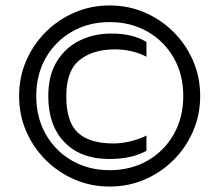

<svg xmlns="http://www.w3.org/2000/svg" viewBox="-20 -674 804 704"><path d="M382 10Q313 10 253 -16Q193 -42 147.5 -87.5Q102 -133 76 -193Q50 -253 50 -322Q50 -391 76 -451Q102 -511 147.5 -556.5Q193 -602 253 -628Q313 -654 382 -654Q451 -654 511 -628Q571 -602 616.5 -556.5Q662 -511 688 -451Q714 -391 714 -322Q714 -253 688 -193Q662 -133 616.5 -87.5Q571 -42 511 -16Q451 10 382 10ZM382 -50Q460 -50 521 -85Q582 -120 617 -181.5Q652 -243 652 -322Q652 -401 617 -462Q582 -523 521 -558Q460 -593 382 -593Q305 -593 244 -558Q183 -523 148 -462Q113 -401 113 -322Q113 -243 148 -181.5Q183 -120 244 -85Q305 -50 382 -50ZM381 -91Q276 -91 216.5 -152.5Q157 -214 157 -321Q157 -398 188.5 -449Q220 -500 272.5 -525.5Q325 -551 388 -551Q431 -551 463 -542.5Q495 -534 517 -520V-466Q490 -480 461 -486.5Q432 -493 401 -493Q321 -493 272 -454Q223 -415 223 -321Q223 -227 265.5 -187.5Q308 -148 396 -148Q426 -148 459 -156Q492 -164 517 -177V-121Q462 -91 381 -91Z"/></svg>

Font: Kanit Light
Style: Regular
Weight: 300
Designer: Katatrad Team
Foundry: CadsonDemak
Version: Version 2.000; ttfautohint (v1.8.3)